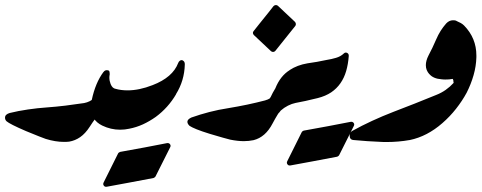

<svg xmlns="http://www.w3.org/2000/svg" viewBox="-28 -557 1891 753"><path d="M390.1 -141.1Q387.7 -132.8 383.5 -127.4Q379.4 -122.1 372.6 -119.1Q358.4 -108.4 346.4 -92.5Q334.5 -76.7 323.7 -59.6Q306.6 -33.2 286.6 -19.3Q266.6 -5.4 243.2 -1.5Q238.3 -1 233.2 -0.7Q228 -0.5 222.7 -0.5Q189.5 -0.5 151.4 -12.2Q144 -14.6 125 -22.2Q106 -29.8 73.7 -43Q10.3 -70.3 -2.4 -81.5Q-8.3 -87.4 -8.3 -95.2Q-8.3 -102.5 -3.4 -106.9Q1.5 -111.3 9.8 -113.8Q43.5 -122.1 81.8 -127.7Q120.1 -133.3 155.8 -135.7Q190.9 -138.2 229 -142.8Q267.1 -147.5 301.8 -152.8Q325.2 -157.2 342.8 -173.3Q352.1 -182.1 364.3 -182.1Q369.1 -182.1 371.6 -181.2H371.1Q392.1 -175.3 392.1 -153.8Q392.1 -147.5 390.1 -141.1Z M582 134.8Q581.1 136.7 578.4 138.7Q575.7 140.6 574.2 141.1L475.6 159.7L391.1 175.3Q383.3 176.8 379.2 171.1Q375 165.5 378.4 158.7L435.1 44.9Q436 43 438.7 41Q441.4 39.1 443.8 38.6Q494.1 29.8 539.3 21.2Q584.5 12.7 626.5 4.4Q634.3 2.9 638.7 8.5Q643.1 14.2 639.2 21Z M696.8 -304.2Q695.3 -240.7 662.1 -187.5H662.6Q631.8 -134.8 583 -98.6Q558.1 -81.1 532.5 -69.3Q506.8 -57.6 479 -52.2Q470.2 -50.3 461.4 -49.3Q452.6 -48.3 442.9 -48.3Q406.7 -48.3 373 -64.5Q328.1 -86.4 328.1 -137.2Q328.1 -143.6 328.9 -150.6Q329.6 -157.7 332 -166V-165.5Q346.2 -232.4 377.9 -274.9V-274.4Q380.4 -278.3 383.8 -280Q387.2 -281.7 390.1 -281.7Q399.4 -281.7 400.9 -277.3Q402.3 -272.9 402.3 -265.6Q400.9 -258.3 400.9 -252.9Q400.9 -240.2 405.8 -227.5Q412.6 -210.4 425.8 -208.5Q446.8 -202.6 472.2 -202.6Q518.1 -202.6 570.3 -223.1Q649.4 -253.4 670.9 -310.1Q672.9 -315.4 676.8 -318.4Q680.7 -321.3 684.1 -321.3Q688.5 -321.3 692.6 -317.1Q696.8 -313 696.8 -304.7Z M1128.9 -471.2Q1131.8 -467.8 1132.3 -463.6Q1132.8 -459.5 1130.4 -455.6Q1110.4 -430.7 1090.8 -406.2Q1071.3 -381.8 1051.8 -357.4Q1048.3 -353.5 1043.5 -353.3Q1038.6 -353 1034.7 -356.4L967.8 -419.4Q964.4 -422.9 963.9 -427Q963.4 -431.2 966.3 -434.6Q977.5 -448.7 988.5 -462.6Q999.5 -476.6 1010.7 -490.2Q1019 -501 1027.6 -511.2Q1036.1 -521.5 1044.4 -532.7Q1047.9 -536.6 1053 -537.1Q1058.1 -537.6 1062 -534.2Z M1100.1 -160.2Q1097.2 -143.6 1084 -136.2Q1071.3 -124.5 1061 -107.9Q1050.8 -91.3 1041 -72.8Q1013.2 -19 966.3 -7.3Q947.8 -3.4 928.2 -3.4Q904.8 -3.4 875 -9.3Q856.4 -13.7 794.4 -32.2Q762.7 -42 742.9 -50Q723.1 -58.1 715.3 -63.5Q706.1 -72.3 707 -80.8Q708 -89.4 722.7 -96.2Q757.3 -108.4 793.2 -117.7Q829.1 -127 867.2 -132.8Q905.8 -139.2 941.7 -146.7Q977.5 -154.3 1011.2 -163.1Q1033.7 -168.9 1050.3 -187.5L1048.8 -186Q1059.6 -201.7 1077.6 -197.8L1077.1 -198.2Q1106 -193.4 1100.1 -160.2Z M1302.2 51.3Q1301.3 53.2 1298.6 55.2Q1295.9 57.1 1294.4 57.6L1195.8 76.2L1111.3 91.8Q1103.5 93.3 1099.4 87.6Q1095.2 82 1098.6 75.2L1155.3 -38.6Q1156.2 -40.5 1158.9 -42.5Q1161.6 -44.4 1164.1 -44.9Q1214.4 -53.7 1259.5 -62.3Q1304.7 -70.8 1346.7 -79.1Q1354.5 -80.6 1358.9 -75Q1363.3 -69.3 1359.4 -62.5Z M1218.3 -172.4Q1191.9 -166 1170.2 -161.1Q1148.4 -156.2 1131.3 -153.3Q1116.7 -150.4 1101.3 -142.6Q1085.9 -134.8 1073.2 -123.5Q1067.4 -114.7 1060.3 -109.6Q1053.2 -104.5 1045.9 -104.5Q1040.5 -104.5 1034.7 -108.2Q1028.8 -111.8 1024.9 -117.2Q1017.6 -127 1017.6 -139.2Q1017.6 -147.9 1021.7 -157Q1025.9 -166 1033.7 -176.8Q1037.6 -185.1 1042 -193.6Q1046.4 -202.1 1051.8 -210.4Q1071.3 -259.3 1108.4 -282.2H1107.9Q1137.7 -301.8 1177.7 -308.6Q1196.3 -311 1215.3 -314.5Q1234.4 -317.9 1254.9 -322.3Q1271 -324.7 1289.6 -330.1Q1308.1 -335.4 1320.3 -347.2Q1326.2 -353 1333.3 -349.6Q1340.3 -346.2 1339.8 -337.4Q1337.4 -305.2 1329.6 -278.3Q1321.8 -251.5 1307.1 -230.5Q1292.5 -209.5 1270.8 -194.8Q1249 -180.2 1218.3 -172.4Z M1578.6 -7.8Q1556.6 -3.9 1534.2 -2Q1511.7 0 1487.8 0Q1482.9 0 1477.8 0Q1472.7 0 1467.3 -0.5Q1440.4 -1.5 1412.8 -3.4Q1385.3 -5.4 1358.9 -7.8Q1343.3 -8.8 1343.3 -25.4Q1343.3 -36.6 1352.5 -43Q1391.1 -64.5 1431.4 -83Q1471.7 -101.6 1514.6 -118.2Q1557.1 -134.3 1598.9 -150.9Q1640.6 -167.5 1682.6 -184.6Q1702.6 -192.4 1719.7 -204.3Q1736.8 -216.3 1751 -231.9V-233.4Q1750.5 -233.9 1750.5 -235.4Q1750.5 -236.3 1750.2 -237.5Q1750 -238.8 1750 -240.7L1750.5 -239.3Q1750 -241.7 1749.3 -243.7Q1748.5 -245.6 1747.6 -247.6Q1740.2 -246.1 1733.2 -245.6Q1726.1 -245.1 1718.3 -245.1Q1714.4 -245.1 1710.2 -245.4Q1706.1 -245.6 1703.1 -246.1Q1670.9 -248.5 1655.8 -266.6V-266.1Q1648.9 -273.9 1645.5 -282.5Q1642.1 -291 1642.1 -301.3Q1642.1 -318.8 1652.3 -338.9Q1660.6 -354.5 1668 -370.1Q1675.3 -385.7 1682.6 -402.3Q1697.8 -438 1722.2 -465.3Q1733.9 -477.5 1748.5 -477.5Q1752.4 -477.5 1755.9 -477.1Q1759.3 -476.6 1763.2 -474.6H1762.7Q1772 -470.7 1779.3 -466.6Q1786.6 -462.4 1792 -457Q1840.3 -407.7 1840.3 -339.4V-332.5Q1839.4 -297.4 1829.3 -262.2Q1819.3 -227.1 1802.2 -193.4Q1784.7 -161.1 1760.7 -130.6Q1736.8 -100.1 1707 -74.2Q1647.5 -22 1579.1 -7.8Z"/></svg>

Font: Aref Ruqaa
Style: Bold
Weight: 700
Designer: Abdullah Aref
Version: Version 1.002